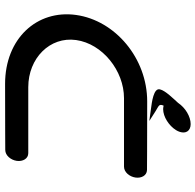

<svg xmlns="http://www.w3.org/2000/svg" viewBox="-27 -771 799 785"><g transform="rotate(90 372.5 -378.5)"><path d="M41.2 -290.3C18.7 -129.9 137.8 0.2 323 0.2C484.5 0.2 593.1 -0.5 593.1 -0.5C615.8 -0.5 634.3 -23.4 637.7 -47.6C641.1 -71.8 629.1 -94.6 606.3 -94.6L336.3 -94.6C218.3 -94.6 128.6 -182.7 143.7 -290.3C158.8 -398 269.3 -486 381.2 -486C498.8 -486 661.3 -486 661.3 -486C684.1 -486 702.5 -508.8 705.9 -533C709.3 -556.8 698 -579.3 675.2 -580C673.8 -580.1 565.2 -580.8 394.5 -580.8C218.6 -580.8 63.8 -450.6 41.2 -290.3ZM425.9 -596.1 474.5 -589.5 435.3 -614.5C413.8 -628.3 403.1 -628.3 412 -648C415 -647.2 421 -646 426 -646C457.6 -646 493.8 -669.9 511.6 -698C525.6 -720.2 526.4 -745.5 505.1 -755.1C500 -757.4 493.9 -758.5 487.3 -758.5C456.3 -758.5 420.4 -736.6 400.9 -707.4C384.5 -689 350.4 -655.2 345.5 -633.3C338 -606.8 398.3 -599.8 425.9 -596.1Z"/></g></svg>

Font: Hi.
Style: Black
Weight: 400
Designer: Mew Too, Robert Jablonski
Foundry: Cannot Into Space Fonts
Version: Version 1.996